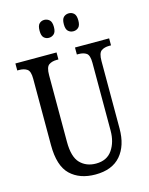

<svg xmlns="http://www.w3.org/2000/svg" viewBox="-134 -993 841 1086"><g transform="rotate(-15 286.5 -450.0)"><path d="M288 10Q196 10 141.5 -42Q87 -94 87 -216V-605Q87 -649 69 -661Q51 -673 23 -673H12V-714H253V-673H243Q215 -673 197 -660.5Q179 -648 179 -601V-210Q179 -122 214.5 -85.5Q250 -49 307 -49Q371 -49 402.5 -95Q434 -141 434 -208V-605Q434 -649 417 -661Q400 -673 371 -673H361V-714H561V-673H550Q522 -673 504 -660.5Q486 -648 486 -601V-206Q486 -106 436 -48Q386 10 288 10ZM377 -805Q359 -805 346.5 -816.5Q334 -828 334 -857Q334 -887 346.5 -898.5Q359 -910 377 -910Q394 -910 406.5 -898.5Q419 -887 419 -857Q419 -828 406.5 -816.5Q394 -805 377 -805ZM233 -805Q216 -805 204 -816.5Q192 -828 192 -857Q192 -887 204 -898.5Q216 -910 233 -910Q250 -910 263 -898.5Q276 -887 276 -857Q276 -828 263 -816.5Q250 -805 233 -805Z"/></g></svg>

Font: Noto Serif Ethiopic ExtraCondensed
Style: Regular
Weight: 400
Width: 2
Designer: Monotype Design Team
Foundry: Monotype Imaging Inc.
Version: Version 2.102; ttfautohint (v1.8.4.7-5d5b)